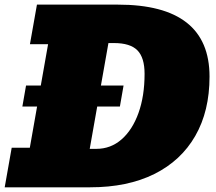

<svg xmlns="http://www.w3.org/2000/svg" viewBox="-40 -797 918 817"><path d="M-20 0 9.8 -168.5H86.9L164.6 -608.9H87.4L117.2 -777.3H461.9Q851.6 -777.3 851.6 -471.2Q851.6 -324.2 791 -218.8Q730.5 -113.3 616.7 -56.6Q502.9 0 343.8 0ZM341.8 -163.6H370.1Q431.2 -163.6 477.3 -203.9Q523.4 -244.1 549.3 -316.2Q575.2 -388.2 575.2 -482.9Q575.2 -551.8 544.7 -582.8Q514.2 -613.8 444.8 -613.8H421.4ZM55.2 -343.8 70.8 -433.1H485.8L470.2 -343.8Z"/></svg>

Font: Bevan
Style: Italic
Weight: 400
Italic angle: -10°
Designer: Vernon Adams
Foundry: Vernon Adams
Version: Version 2.100; ttfautohint (v1.8.3)